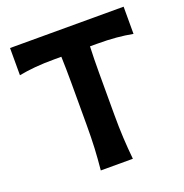

<svg xmlns="http://www.w3.org/2000/svg" viewBox="-138 -907 985 1030"><g transform="rotate(-20 354.0 -392.0)"><path d="M263.2 0Q269.5 -64 272.5 -123.5Q275.4 -183.1 275.4 -256.8V-497.1Q275.4 -537.6 274.7 -573.7Q273.9 -609.9 272.9 -645.5H234.9Q171.4 -645.5 122.8 -641.1Q74.2 -636.7 30.3 -628.4V-783.7H678.7V-628.4Q635.3 -636.7 586.4 -641.1Q537.6 -645.5 474.1 -645.5H436.5Q435.1 -609.9 434.3 -573.7Q433.6 -537.6 433.6 -497.1V-256.8Q433.6 -183.1 436.8 -123.5Q439.9 -64 446.3 0Z"/></g></svg>

Font: Pinar-FD SemiBold
Style: Regular
Weight: 600
Designer: Amin Abedi
Version: Version 2.000